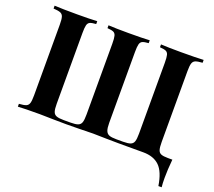

<svg xmlns="http://www.w3.org/2000/svg" viewBox="-143 -899 1408 1265"><g transform="rotate(20 561.0 -266.5)"><path d="M1079 -688Q1046 -686 1030.5 -680Q1015 -674 1009.5 -657Q1004 -640 1004 -602V-106Q1004 -68 1009.5 -50.5Q1015 -33 1030.5 -26.5Q1046 -20 1079 -20H1110Q1103 53 1103 110Q1103 151 1106 175H1083Q1068 79 1027 39.5Q986 0 913 0H742L659 -1Q593 -3 560 -3Q526 -3 460 -1L372 0L288 -1Q222 -3 186 -3Q82 -3 34 0V-20Q67 -22 82.5 -28Q98 -34 103.5 -51Q109 -68 109 -106V-602Q109 -640 103.5 -657Q98 -674 82.5 -680Q67 -686 34 -688V-708Q85 -705 192 -705Q282 -705 333 -708V-688Q303 -686 290 -680Q277 -674 272.5 -657Q268 -640 268 -602V-106Q268 -68 274 -50.5Q280 -33 297 -26.5Q314 -20 349 -20H396Q431 -20 448 -26.5Q465 -33 471 -50.5Q477 -68 477 -106V-602Q477 -640 472.5 -657Q468 -674 455 -680Q442 -686 412 -688V-708Q463 -705 553 -705Q653 -705 701 -708V-688Q671 -686 658 -680Q645 -674 640.5 -657Q636 -640 636 -602V-106Q636 -69 643 -51Q650 -33 666.5 -26.5Q683 -20 717 -20H764Q799 -20 816 -26.5Q833 -33 839 -50.5Q845 -68 845 -106V-602Q845 -640 840.5 -657Q836 -674 823 -680Q810 -686 780 -688V-708Q831 -705 921 -705Q1028 -705 1079 -708Z"/></g></svg>

Font: Playfair Display SC
Style: Bold
Weight: 700
Designer: Claus Eggers Sørensen
Foundry: Claus Eggers Sørensen
Version: Version 1.200; ttfautohint (v1.6)